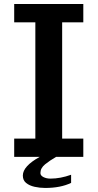

<svg xmlns="http://www.w3.org/2000/svg" viewBox="-20 -805 480 944"><path d="M202.1 119.1Q175.8 119.1 150.4 113.5Q125 107.9 108.6 94.7Q92.3 81.5 92.3 58.1Q92.3 12.2 175.3 -33.7H49.8V-123.5H153.8V-695.3H49.8V-785.2H389.6V-695.3H285.6V-123.5H389.6V-33.7H255.9Q224.6 -15.6 201.7 2.9Q178.7 21.5 178.7 45.9Q178.7 58.1 193.6 65.7Q208.5 73.2 228 73.2Q276.9 73.2 329.6 54.2V94.2Q277.8 119.1 202.1 119.1Z"/></svg>

Font: FORM UDPGothic
Style: Bold
Weight: 700
Foundry: Pronama LLC
Version: Version 1.051